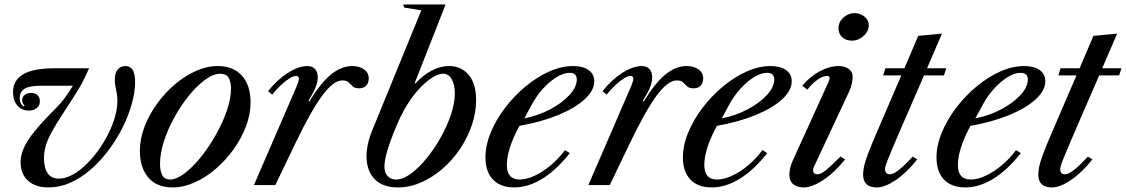

<svg xmlns="http://www.w3.org/2000/svg" viewBox="-20 -831 5055 862"><path d="M197.5 10.5Q138.5 10.5 105.5 -20Q72.5 -50.5 72.5 -102Q72.5 -148.5 105.2 -200.2Q138 -252 218 -332Q238.5 -352.5 252.8 -369Q267 -385.5 279.5 -403.5Q292 -421.5 307 -446H160.5Q112 -446 90.2 -432.5Q68.5 -419 68.5 -390Q68.5 -365 87 -352.5L90.5 -356.5Q85 -362 82.2 -367.8Q79.5 -373.5 79.5 -380Q79.5 -396.5 91.2 -405.2Q103 -414 119 -414Q137.5 -414 148.2 -403.8Q159 -393.5 159 -376.5Q159 -357 145 -345.8Q131 -334.5 109.5 -334.5Q79 -334.5 58.8 -356.2Q38.5 -378 38.5 -417Q38.5 -471 84.5 -497.8Q130.5 -524.5 225.5 -524.5H380Q367.5 -496.5 358 -477.2Q348.5 -458 337.5 -439Q326.5 -420 309.8 -394Q293 -368 266 -326.5Q231.5 -274 212.2 -238.5Q193 -203 185.2 -175.8Q177.5 -148.5 177.5 -121Q177.5 -76 194.5 -52.5Q211.5 -29 244 -29Q275 -29 307.8 -47.5Q340.5 -66 371.8 -97.5Q403 -129 429.5 -167.5Q464 -218 485.5 -274Q507 -330 507 -376Q507 -403 501.2 -427.2Q495.5 -451.5 495.5 -474Q495.5 -503 508.5 -518.8Q521.5 -534.5 543.5 -534.5Q563 -534.5 574.8 -518.5Q586.5 -502.5 586.5 -462Q586.5 -417.5 571.2 -363Q556 -308.5 527.5 -252.8Q499 -197 460 -147Q425.5 -102.5 383.5 -66.8Q341.5 -31 294.5 -10.2Q247.5 10.5 197.5 10.5Z M754.5 10.5Q684 10.5 646 -33.8Q608 -78 608 -153.5Q608 -206.5 628.2 -260.5Q648.5 -314.5 683.8 -363.5Q719 -412.5 763.8 -451Q808.5 -489.5 858.5 -512Q908.5 -534.5 957.5 -534.5Q1028 -534.5 1066.5 -490.8Q1105 -447 1105 -372Q1105 -318.5 1084.5 -264.2Q1064 -210 1028.8 -160.8Q993.5 -111.5 948.5 -72.8Q903.5 -34 853.5 -11.8Q803.5 10.5 754.5 10.5ZM743 -25Q772.5 -25 809 -52.8Q845.5 -80.5 882 -126Q918.5 -171.5 949.2 -226Q980 -280.5 998.5 -334.5Q1017 -388.5 1017 -432.5Q1017 -465.5 1005.8 -482.8Q994.5 -500 969 -500Q938 -500 901.5 -473.5Q865 -447 829 -402.8Q793 -358.5 763.5 -305.2Q734 -252 716.2 -197.5Q698.5 -143 698.5 -96.5Q698.5 -61.5 709 -43.2Q719.5 -25 743 -25Z M1120 0 1311 -441.5Q1315 -452 1318.5 -461.5Q1322 -471 1322 -478Q1322 -490 1308.5 -490Q1297.5 -490 1280 -479.2Q1262.5 -468.5 1242.2 -449.8Q1222 -431 1202 -406L1183.5 -421.5Q1223 -472 1271.5 -503.2Q1320 -534.5 1360.5 -534.5Q1381 -534.5 1393.8 -521.8Q1406.5 -509 1406.5 -484Q1406.5 -464 1398 -441.5Q1389.5 -419 1364.5 -377.5L1369 -376Q1420.5 -460 1466.8 -497.2Q1513 -534.5 1561.5 -534.5Q1593.5 -534.5 1614.5 -519.5Q1635.5 -504.5 1635.5 -479Q1635.5 -459 1624.2 -446.8Q1613 -434.5 1592 -434.5Q1573 -434.5 1563.5 -443.5Q1554 -452.5 1545 -461.2Q1536 -470 1517.5 -470Q1496.5 -470 1473.8 -452.5Q1451 -435 1425.5 -400.2Q1400 -365.5 1370.8 -313.2Q1341.5 -261 1308 -191.5L1216 0Z M1767 10.5Q1698 10.5 1661.8 -27Q1625.5 -64.5 1625.5 -130Q1625.5 -155 1631.8 -184.5Q1638 -214 1651.5 -246.5L1871.5 -784.5L1794.5 -797L1790.5 -811H1980.5L1841.5 -457H1845.5Q1879.5 -494 1918.2 -514.2Q1957 -534.5 1995 -534.5Q2051 -534.5 2084.2 -495Q2117.5 -455.5 2117.5 -381.5Q2117.5 -324.5 2098 -268Q2078.5 -211.5 2044.5 -161.2Q2010.5 -111 1965.8 -72.5Q1921 -34 1870.2 -11.8Q1819.5 10.5 1767 10.5ZM1758.5 -25Q1788.5 -25 1824 -50.8Q1859.5 -76.5 1894.2 -119Q1929 -161.5 1958 -212.8Q1987 -264 2004.5 -316Q2022 -368 2022 -411.5Q2022 -451 2008 -475.5Q1994 -500 1970.5 -500Q1943 -500 1908 -474.2Q1873 -448.5 1838.8 -404.8Q1804.5 -361 1778.5 -307Q1765 -278.5 1748 -237Q1731 -195.5 1718.5 -153.5Q1706 -111.5 1706 -81Q1706 -55 1720.8 -40Q1735.5 -25 1758.5 -25Z M2288.5 10.5Q2227 10.5 2193.2 -24.8Q2159.5 -60 2159.5 -124Q2159.5 -178.5 2183.2 -236Q2207 -293.5 2247.5 -346.8Q2288 -400 2339 -442.5Q2390 -485 2445.2 -509.8Q2500.5 -534.5 2553 -534.5Q2597 -534.5 2622.5 -516.5Q2648 -498.5 2648 -466.5Q2648 -425 2605.2 -385.5Q2562.5 -346 2486.8 -314.8Q2411 -283.5 2312 -266Q2283.5 -213.5 2269.5 -169.2Q2255.5 -125 2255.5 -91Q2255.5 -25 2313 -25Q2343.5 -25 2379.8 -41.8Q2416 -58.5 2451.8 -88.2Q2487.5 -118 2516.5 -157L2538 -143.5Q2477.5 -67 2414.2 -28.2Q2351 10.5 2288.5 10.5ZM2334 -299.5Q2395.5 -311.5 2449.2 -339.8Q2503 -368 2536.2 -404Q2569.5 -440 2569.5 -474Q2569.5 -504 2537 -504Q2510.5 -504 2479 -484.8Q2447.5 -465.5 2417.5 -432.5Q2387.5 -399.5 2365 -357Z M2621.5 0 2812.5 -441.5Q2816.5 -452 2820 -461.5Q2823.5 -471 2823.5 -478Q2823.5 -490 2810 -490Q2799 -490 2781.5 -479.2Q2764 -468.5 2743.8 -449.8Q2723.5 -431 2703.5 -406L2685 -421.5Q2724.5 -472 2773 -503.2Q2821.5 -534.5 2862 -534.5Q2882.5 -534.5 2895.2 -521.8Q2908 -509 2908 -484Q2908 -464 2899.5 -441.5Q2891 -419 2866 -377.5L2870.5 -376Q2922 -460 2968.2 -497.2Q3014.5 -534.5 3063 -534.5Q3095 -534.5 3116 -519.5Q3137 -504.5 3137 -479Q3137 -459 3125.8 -446.8Q3114.5 -434.5 3093.5 -434.5Q3074.5 -434.5 3065 -443.5Q3055.5 -452.5 3046.5 -461.2Q3037.5 -470 3019 -470Q2998 -470 2975.2 -452.5Q2952.5 -435 2927 -400.2Q2901.5 -365.5 2872.2 -313.2Q2843 -261 2809.5 -191.5L2717.5 0Z M3175 10.5Q3113.5 10.5 3079.8 -24.8Q3046 -60 3046 -124Q3046 -178.5 3069.8 -236Q3093.5 -293.5 3134 -346.8Q3174.5 -400 3225.5 -442.5Q3276.5 -485 3331.8 -509.8Q3387 -534.5 3439.5 -534.5Q3483.5 -534.5 3509 -516.5Q3534.5 -498.5 3534.5 -466.5Q3534.5 -425 3491.8 -385.5Q3449 -346 3373.2 -314.8Q3297.5 -283.5 3198.5 -266Q3170 -213.5 3156 -169.2Q3142 -125 3142 -91Q3142 -25 3199.5 -25Q3230 -25 3266.2 -41.8Q3302.5 -58.5 3338.2 -88.2Q3374 -118 3403 -157L3424.5 -143.5Q3364 -67 3300.8 -28.2Q3237.5 10.5 3175 10.5ZM3220.5 -299.5Q3282 -311.5 3335.8 -339.8Q3389.5 -368 3422.8 -404Q3456 -440 3456 -474Q3456 -504 3423.5 -504Q3397 -504 3365.5 -484.8Q3334 -465.5 3304 -432.5Q3274 -399.5 3251.5 -357Z M3588.5 10.5Q3559.5 10.5 3541.8 -3.5Q3524 -17.5 3524 -45.5Q3524 -58 3527.2 -74.2Q3530.5 -90.5 3539 -109.5L3699.5 -462.5Q3702.5 -469 3703.5 -473.2Q3704.5 -477.5 3704.5 -481Q3704.5 -490 3692 -490Q3674.5 -490 3650.8 -473.5Q3627 -457 3604.5 -428.5L3582 -446Q3616 -487.5 3660.2 -511Q3704.5 -534.5 3744 -534.5Q3771.5 -534.5 3789.8 -522Q3808 -509.5 3808 -486Q3808 -472 3804.2 -455Q3800.5 -438 3792.5 -420.5L3633.5 -80.5Q3631.5 -77 3631 -73.8Q3630.5 -70.5 3630.5 -67.5Q3630.5 -48.5 3650 -48.5Q3664 -48.5 3684.5 -64.2Q3705 -80 3753.5 -128L3774 -115.5Q3727.5 -57 3676.5 -23.2Q3625.5 10.5 3588.5 10.5ZM3806 -648.5Q3777.5 -648.5 3761 -663.8Q3744.5 -679 3744.5 -704.5Q3744.5 -732 3766.5 -752Q3788.5 -772 3816.5 -772Q3842 -772 3861.2 -756.5Q3880.5 -741 3880.5 -717.5Q3880.5 -700 3869.8 -684.2Q3859 -668.5 3842 -658.5Q3825 -648.5 3806 -648.5Z M3916 10.5Q3855 10.5 3855 -48Q3855 -64.5 3859.5 -85.2Q3864 -106 3878.5 -144.5Q3893 -183 3923 -252L4026.5 -492.5H3945L3955 -524.5H4040.5L4102.5 -670L4209 -680L4142 -524.5H4228.5L4218 -492.5H4128.5L4045.5 -301.5Q4013 -227 3994.5 -183.2Q3976 -139.5 3967.2 -117.5Q3958.5 -95.5 3956 -86.5Q3953.5 -77.5 3953.5 -72Q3953.5 -48.5 3975.5 -48.5Q3990.5 -48.5 4014.5 -67.2Q4038.5 -86 4078 -128L4098 -115.5Q4050.5 -55.5 4001.5 -22.5Q3952.5 10.5 3916 10.5Z M4313.5 10.5Q4252 10.5 4218.2 -24.8Q4184.5 -60 4184.5 -124Q4184.5 -178.5 4208.2 -236Q4232 -293.5 4272.5 -346.8Q4313 -400 4364 -442.5Q4415 -485 4470.2 -509.8Q4525.5 -534.5 4578 -534.5Q4622 -534.5 4647.5 -516.5Q4673 -498.5 4673 -466.5Q4673 -425 4630.2 -385.5Q4587.5 -346 4511.8 -314.8Q4436 -283.5 4337 -266Q4308.5 -213.5 4294.5 -169.2Q4280.5 -125 4280.5 -91Q4280.5 -25 4338 -25Q4368.5 -25 4404.8 -41.8Q4441 -58.5 4476.8 -88.2Q4512.5 -118 4541.5 -157L4563 -143.5Q4502.5 -67 4439.2 -28.2Q4376 10.5 4313.5 10.5ZM4359 -299.5Q4420.5 -311.5 4474.2 -339.8Q4528 -368 4561.2 -404Q4594.5 -440 4594.5 -474Q4594.5 -504 4562 -504Q4535.5 -504 4504 -484.8Q4472.5 -465.5 4442.5 -432.5Q4412.5 -399.5 4390 -357Z M4702.5 10.5Q4641.5 10.5 4641.5 -48Q4641.5 -64.5 4646 -85.2Q4650.5 -106 4665 -144.5Q4679.5 -183 4709.5 -252L4813 -492.5H4731.5L4741.5 -524.5H4827L4889 -670L4995.5 -680L4928.5 -524.5H5015L5004.5 -492.5H4915L4832 -301.5Q4799.5 -227 4781 -183.2Q4762.5 -139.5 4753.8 -117.5Q4745 -95.5 4742.5 -86.5Q4740 -77.5 4740 -72Q4740 -48.5 4762 -48.5Q4777 -48.5 4801 -67.2Q4825 -86 4864.5 -128L4884.5 -115.5Q4837 -55.5 4788 -22.5Q4739 10.5 4702.5 10.5Z"/></svg>

Font: Libre Caslon Text
Style: Italic
Weight: 400
Italic angle: -22.583°
Designer: Pablo Impallari, Rodrigo Fuenzalida, Katja Schimmel
Foundry: Pablo Impallari, Rodrigo Fuenzalida
Version: Version 2.000